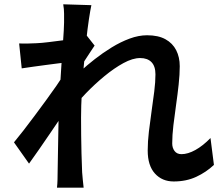

<svg xmlns="http://www.w3.org/2000/svg" viewBox="-20 -826 1040 893"><path d="M975 -59Q939 -25 892.5 -3.5Q846 18 788 18Q734 18 700.5 -19Q667 -56 667 -126Q667 -167 672.5 -214Q678 -261 685 -309Q692 -357 697.5 -401Q703 -445 703 -480Q703 -518 684.5 -537Q666 -556 632 -556Q597 -556 554 -532.5Q511 -509 466 -472Q421 -435 379.5 -392Q338 -349 306 -310V-448Q325 -468 354.5 -495Q384 -522 421 -551Q458 -580 499.5 -605.5Q541 -631 583 -646.5Q625 -662 664 -662Q716 -662 749.5 -643.5Q783 -625 799.5 -592.5Q816 -560 816 -518Q816 -480 811 -433.5Q806 -387 799 -338.5Q792 -290 786.5 -243.5Q781 -197 781 -159Q781 -138 792 -123.5Q803 -109 824 -109Q854 -109 889 -128.5Q924 -148 959 -184ZM289 -536Q274 -534 249 -531Q224 -528 195 -524Q166 -520 136 -516Q106 -512 81 -508L69 -624Q89 -623 107.5 -623.5Q126 -624 150 -625Q173 -626 205.5 -630Q238 -634 272.5 -638.5Q307 -643 337 -649Q367 -655 383 -661L420 -614Q412 -602 400 -584Q388 -566 376.5 -548Q365 -530 356 -516L306 -343Q289 -318 265 -282.5Q241 -247 214.5 -208Q188 -169 162 -131.5Q136 -94 115 -65L45 -164Q64 -187 89 -219Q114 -251 141 -287.5Q168 -324 194.5 -360Q221 -396 243 -428Q265 -460 279 -482L282 -515ZM278 -721Q278 -741 278 -762.5Q278 -784 274 -806L405 -802Q400 -779 393.5 -736Q387 -693 381 -636.5Q375 -580 369.5 -518Q364 -456 360.5 -394.5Q357 -333 357 -280Q357 -238 357.5 -196.5Q358 -155 359 -113Q360 -71 362 -25Q363 -12 365 9.5Q367 31 369 47H245Q247 30 247.5 9.5Q248 -11 248 -23Q249 -71 249.5 -111.5Q250 -152 251 -197Q252 -242 253 -302Q254 -325 256 -361.5Q258 -398 260.5 -441.5Q263 -485 266 -530Q269 -575 272 -614.5Q275 -654 276.5 -682.5Q278 -711 278 -721Z"/></svg>

Font: Noto Sans SC SemiBold
Style: Regular
Weight: 600
Designer: Ryoko NISHIZUKA 西塚涼子 (kana, bopomofo & ideographs); Paul D. Hunt (Latin, Greek & Cyrillic); Sandoll Communications 산돌커뮤니
Foundry: Adobe
Version: Version 2.004-H2;hotconv 1.0.118;makeotfexe 2.5.65603